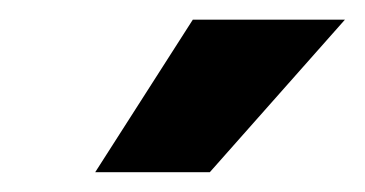

<svg xmlns="http://www.w3.org/2000/svg" viewBox="-20 -782 367 193"><path d="M75.7 -608.9 173.8 -762.2H326.7L190.9 -608.9Z"/></svg>

Font: Inter 18pt ExtraBold
Style: Italic
Weight: 800
Italic angle: -9.3988°
Designer: Rasmus Andersson
Foundry: rsms
Version: Version 4.001;git-66647c0bb